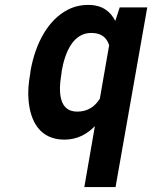

<svg xmlns="http://www.w3.org/2000/svg" viewBox="-20 -558 619 781"><path d="M366 -45 323 203H450L579 -528H467L449 -473C429 -511 397 -538 339 -538C308 -538 280 -531 255 -518C178 -478 125 -387 104 -269L103 -259C96 -220 93 -185 96 -152C103 -64 143 10 242 10C295 10 335 -13 366 -45ZM351 -424C393 -424 414 -405 424 -374L386 -156C365 -124 337 -104 294 -104C222 -104 216 -178 230 -259L231 -269C245 -349 279 -424 351 -424Z"/></svg>

Font: Asimov
Style: NarIt
Weight: 500
Designer: Google
Version: Version 2.000980; 2014